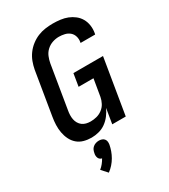

<svg xmlns="http://www.w3.org/2000/svg" viewBox="-237 -853 1073 1219"><g transform="rotate(-30 300.0 -244.0)"><path d="M207 8Q178 8 151 0.5Q124 -7 104 -24.5Q84 -42 72 -66.5Q60 -91 55 -118.5Q50 -146 51 -174.5Q52 -203 57 -232L109 -547Q114 -574 124 -601Q134 -628 151.5 -652Q169 -676 193 -694.5Q217 -713 243.5 -724Q270 -735 298.5 -739Q327 -743 354 -743Q382 -743 409.5 -739.5Q437 -736 461 -726.5Q485 -717 505.5 -701Q526 -685 539 -662.5Q552 -640 556 -612.5Q560 -585 555 -557L553 -548H446L447 -553Q451 -575 445 -595Q439 -615 424 -628Q409 -641 388 -646Q367 -651 346 -651Q322 -651 298.5 -643Q275 -635 256.5 -618Q238 -601 228.5 -578Q219 -555 215 -532L163 -217Q160 -201 159.5 -184.5Q159 -168 162 -152.5Q165 -137 173 -123.5Q181 -110 193 -101Q205 -92 220.5 -88Q236 -84 253 -84Q275 -84 297 -89.5Q319 -95 338.5 -109.5Q358 -124 369 -145Q380 -166 384 -188L405 -313H296L311 -405H528L461 0H362L380 -110Q369 -85 351.5 -62Q334 -39 311 -22.5Q288 -6 260.5 1Q233 8 207 8ZM190 255 151 212Q166 200 177.5 185.5Q189 171 198 155Q189 153 183 148Q177 143 174 135.5Q171 128 170.5 119.5Q170 111 172 103Q174 91 178.5 80.5Q183 70 192.5 62Q202 54 213.5 50.5Q225 47 236 47Q247 47 257.5 50.5Q268 54 274.5 62Q281 70 282.5 80.5Q284 91 282 103Q278 124 270.5 145Q263 166 251.5 186Q240 206 224.5 223.5Q209 241 190 255Z"/></g></svg>

Font: Iosevka SmBd Ex Obl
Style: Regular
Weight: 600
Width: 7
Italic angle: -9°
Monospace: yes
Designer: Belleve Invis
Foundry: Belleve Invis
Version: Version 32.5.0; ttfautohint (v1.8.4)